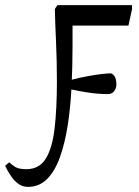

<svg xmlns="http://www.w3.org/2000/svg" viewBox="-136 -491 542 749"><path d="M-27 238Q-47 238 -63 227Q-79 216 -92 197.5Q-105 179 -116 156L-100 142Q-90 152 -76 160.5Q-62 169 -33 169Q17 169 42.5 128Q68 87 77 10Q86 -67 86 -174Q86 -254 82.5 -329.5Q79 -405 78 -456L88 -471H379V-455L365 -391H147V-313Q147 -231 143 -151Q139 -71 128 -1Q117 69 97.5 123Q78 177 47.5 207.5Q17 238 -27 238ZM285 -124Q248 -124 210.5 -129.5Q173 -135 133 -144L136 -178Q168 -187 212.5 -195Q257 -203 294 -205Q303 -205 310.5 -194Q318 -183 318 -161Q318 -147 309.5 -135.5Q301 -124 285 -124Z"/></svg>

Font: STIX Two Text
Style: Regular
Weight: 400
Designer: Ross Mills, John Hudson & Paul Hanslow, Tiro Typeworks Ltd; with prior portions MicroPress Inc., and Coen Hoffman.
Foundry: Tiro Typeworks Ltd
Version: Version 2.13 b171